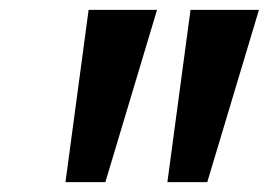

<svg xmlns="http://www.w3.org/2000/svg" viewBox="-20 -678 546 390"><path d="M113 -308 160 -658H299L194 -308ZM320 -308 367 -658H506L401 -308Z"/></svg>

Font: Ysabeau ExtraBold
Style: Italic
Weight: 800
Italic angle: -12°
Designer: Christian Thalmann (Catharsis Fonts)
Version: Version 2.002